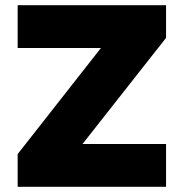

<svg xmlns="http://www.w3.org/2000/svg" viewBox="-20 -720 707 740"><path d="M48 -126 369 -535H48V-700H620V-574L298 -165H620V0H48Z"/></svg>

Font: Chess Sans ExtraBold
Style: Regular
Weight: 800
Designer: Wolf Bōese
Foundry: Wolf Bōese
Version: Version 7.223